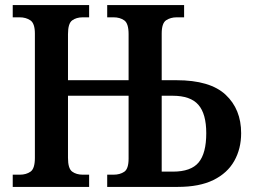

<svg xmlns="http://www.w3.org/2000/svg" viewBox="-20 -734 994 754"><path d="M30 0V-48H58Q83 -48 100 -60Q117 -72 117 -114V-602Q117 -642 99.5 -654Q82 -666 57 -666H30V-714H330V-666H305Q280 -666 263.5 -654Q247 -642 247 -600V-419H485V-600Q485 -642 468 -654Q451 -666 426 -666H401V-714H703V-666H674Q650 -666 632.5 -654.5Q615 -643 615 -602V-419H673Q805 -419 866 -362Q927 -305 927 -211Q927 -150 900 -102Q873 -54 818 -27Q763 0 678 0H401V-48H426Q451 -48 468 -59.5Q485 -71 485 -111V-358H247V-114Q247 -72 263.5 -60Q280 -48 305 -48H330V0ZM659 -60Q730 -60 760 -96Q790 -132 790 -211Q790 -287 759 -322.5Q728 -358 658 -358H615V-60Z"/></svg>

Font: Noto Serif SemiCondensed SemiBold
Style: Regular
Weight: 600
Width: 4
Designer: Monotype Design Team
Foundry: Monotype Imaging Inc.
Version: Version 2.013; ttfautohint (v1.8.4.7-5d5b)